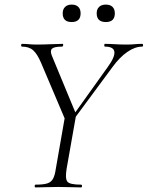

<svg xmlns="http://www.w3.org/2000/svg" viewBox="-20 -816 643 836"><path d="M282 -270 273 -278 449 -524Q481 -568 478 -590.5Q475 -613 437 -613Q434 -613 434 -619Q434 -625 437 -625Q460 -625 480 -623.5Q500 -622 532 -622Q553 -622 566.5 -623.5Q580 -625 599 -625Q603 -625 603 -619Q603 -613 599 -613Q568 -613 534.5 -590Q501 -567 469 -523ZM135 0Q131 0 131 -6Q131 -12 135 -12Q167 -12 184.5 -17Q202 -22 210.5 -37Q219 -52 223 -81L263 -310L312 -319L270 -81Q263 -38 273.5 -25Q284 -12 333 -12Q337 -12 337 -6Q337 0 333 0Q313 0 288.5 -1Q264 -2 235 -2Q205 -2 180 -1Q155 0 135 0ZM274 -271 159 -542Q143 -580 125 -596.5Q107 -613 76 -613Q72 -613 72 -619Q72 -625 76 -625Q90 -625 106.5 -623.5Q123 -622 138 -622Q171 -622 201 -623.5Q231 -625 253 -625Q256 -625 255 -619Q254 -613 250 -613Q216 -613 206.5 -604Q197 -595 206 -573L312 -317ZM441 -720Q401 -720 401 -758Q401 -776 411.5 -786Q422 -796 441 -796Q460 -796 470 -786Q480 -776 480 -758Q480 -720 441 -720ZM292 -720Q253 -720 253 -758Q253 -776 263.5 -786Q274 -796 292 -796Q311 -796 321 -786Q331 -776 331 -758Q331 -720 292 -720Z"/></svg>

Font: Cormorant Garamond Light Light
Style: Italic
Weight: 300
Italic angle: -10°
Version: Version 4.001